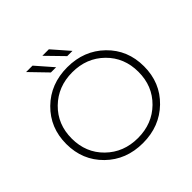

<svg xmlns="http://www.w3.org/2000/svg" viewBox="-217 -1071 1271 1271"><g transform="rotate(-45 419.0 -435.0)"><path d="M318 -757 204 -875H264L367 -757ZM471 -757 356 -875H417L520 -757ZM419 5Q262 5 158.5 -96.5Q55 -198 55 -350Q55 -502 158.5 -603.5Q262 -705 419 -705Q575 -705 679 -604Q783 -503 783 -350Q783 -197 679 -96Q575 5 419 5ZM195.5 -129.5Q285 -42 419 -42Q553 -42 642 -129.5Q731 -217 731 -350Q731 -483 642 -570.5Q553 -658 419 -658Q285 -658 195.5 -570.5Q106 -483 106 -350Q106 -217 195.5 -129.5Z"/></g></svg>

Font: mBank Light
Style: Regular
Weight: 300
Designer: Julieta Ulanovsky
Foundry: Julieta Ulanovsky
Version: Version 7.200;PS 007.200;hotconv 1.0.88;makeotf.lib2.5.64775